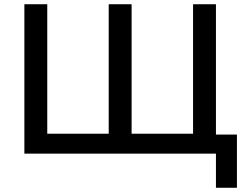

<svg xmlns="http://www.w3.org/2000/svg" viewBox="-20 -725 1169 906"><path d="M999 161V0H95V-705H203V-94H493V-705H601V-94H891V-705H999V-90H1098V161Z"/></svg>

Font: Nunito Sans 9pt SemiBold
Style: Regular
Weight: 600
Version: Version 3.101;gftools[0.9.27]